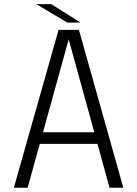

<svg xmlns="http://www.w3.org/2000/svg" viewBox="-20 -880 643 900"><path d="M45 0 254.5 -740H350L558 0H493.5L437 -205.5H166.5L109.5 0ZM181.5 -260H422L302 -695.5ZM357.5 -774H295.5L150.5 -860.5H220.5Z"/></svg>

Font: Epilogue Light
Style: Regular
Weight: 300
Designer: Tyler Finck
Foundry: Etcetera Type Co
Version: Version 2.111; ttfautohint (v1.8.3)